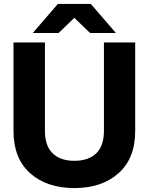

<svg xmlns="http://www.w3.org/2000/svg" viewBox="-20 -934 749 966"><path d="M47.9 -274.9V-720.2H206.1V-274.9Q206.1 -200.2 244.9 -162.6Q283.7 -125 354 -125Q425.3 -125 464.1 -162.4Q502.9 -199.7 502.9 -274.9V-720.2H660.2V-274.9Q660.2 -137.2 576.4 -62.5Q492.7 12.2 354 12.2Q215.3 12.2 131.6 -62.5Q47.9 -137.2 47.9 -274.9ZM145 -768.1 271 -914.1H437L563 -768.1H433.1L354 -844.2L274.9 -768.1Z"/></svg>

Font: Aspekta 400
Style: Bold
Weight: 700
Designer: Ivo Dolenc
Version: Version 2.000